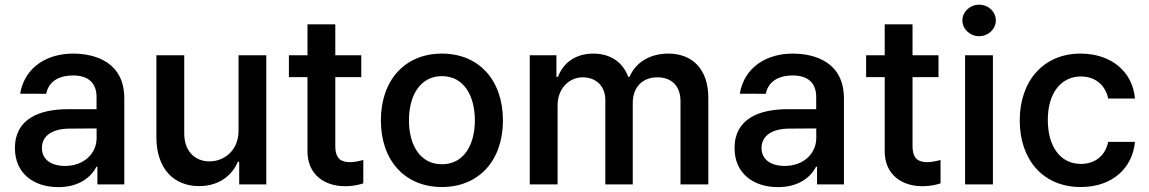

<svg xmlns="http://www.w3.org/2000/svg" viewBox="-20 -779 4855 811"><path d="M226.6 11.4C314.6 11.4 365.4 -31.6 387.1 -74.6H391.3V0H505V-363.6C505 -515.3 383.9 -552.6 288.4 -552.6C181.8 -552.6 84.9 -498.2 65 -383.2L175.1 -382.8C184.7 -430.8 222.7 -460.2 289.8 -460.2C353.7 -460.2 387.8 -427.2 387.8 -369.7V-317.8H269.5C146 -318.2 43 -277 43 -153.4C43 -46.5 122.5 11.4 226.6 11.4ZM157 -154.1C157 -207 203.1 -235.1 273.1 -235.8L388.1 -236.5V-196C388.1 -133.5 337.7 -78.1 254.6 -78.1C197.8 -78.1 157 -104 157 -154.1Z M987.6 -227.6C987.6 -139.9 923.7 -97.3 865.1 -97.3C801.5 -97.3 758.2 -142.8 758.2 -214.8V-545.5H640.6V-198.5C641 -65.3 715.2 7.1 821 7.1C903.1 7.1 959.9 -36.2 984.7 -95.9H990.4V0H1104.8V-545.5H987.6Z M1506 -545.5H1396.3V-676.1H1278.8V-545.5H1200.3V-453.1H1278.8V-140.6C1278.4 -39.8 1353.3 9.6 1443.5 7.5C1478.7 6.7 1501.4 -0.4 1514.6 -4.6V-103.3C1494.3 -97.7 1474.4 -94.1 1458.1 -94.1C1424.4 -94.1 1396.3 -105.5 1396.3 -161.9V-453.1H1506Z M1846.6 11C2003.2 11 2104.4 -101.6 2104.4 -270.2C2104.4 -440 2003.2 -552.6 1846.6 -552.6C1690 -552.6 1588.8 -440 1588.8 -270.2C1588.8 -101.6 1690 11 1846.6 11ZM1707.4 -270.6C1707.4 -372.9 1752.8 -457.4 1846.9 -457.4C1940.3 -457.4 1985.8 -372.9 1985.8 -270.6C1985.8 -168.7 1940.3 -85.2 1846.9 -85.2C1752.8 -85.2 1707.4 -168.7 1707.4 -270.6Z M2217.7 0H2335.2V-334.2C2335.2 -404.5 2383.5 -452.4 2441.4 -452.4C2497.9 -452.4 2536.9 -414.8 2536.9 -356.9V0H2652.7V-344.1C2652.7 -407.7 2691.1 -452.4 2757.1 -452.4C2810.7 -452.4 2854.4 -421.9 2854.4 -350.9V0H2971.9V-365.8C2971.9 -489.3 2902.3 -552.6 2802.9 -552.6C2723.7 -552.6 2664.4 -514.2 2639.2 -454.5H2633.5C2611.2 -515.6 2559.3 -552.6 2486.2 -552.6C2413.7 -552.6 2359.7 -516 2337 -454.5H2330.3V-545.5H2217.7Z M3266.3 11.4C3354.4 11.4 3405.2 -31.6 3426.8 -74.6H3431.1V0H3544.7V-363.6C3544.7 -515.3 3423.7 -552.6 3328.1 -552.6C3221.6 -552.6 3124.6 -498.2 3104.8 -383.2L3214.8 -382.8C3224.4 -430.8 3262.4 -460.2 3329.5 -460.2C3393.5 -460.2 3427.6 -427.2 3427.6 -369.7V-317.8H3309.3C3185.7 -318.2 3082.7 -277 3082.7 -153.4C3082.7 -46.5 3162.3 11.4 3266.3 11.4ZM3196.7 -154.1C3196.7 -207 3242.9 -235.1 3312.9 -235.8L3427.9 -236.5V-196C3427.9 -133.5 3377.5 -78.1 3294.4 -78.1C3237.6 -78.1 3196.7 -104 3196.7 -154.1Z M3944.2 -545.5H3834.5V-676.1H3717V-545.5H3638.5V-453.1H3717V-140.6C3716.6 -39.8 3791.5 9.6 3881.7 7.5C3916.9 6.7 3939.6 -0.4 3952.8 -4.6V-103.3C3932.5 -97.7 3912.6 -94.1 3896.3 -94.1C3862.6 -94.1 3834.5 -105.5 3834.5 -161.9V-453.1H3944.2Z M4056.5 0H4174V-545.5H4056.5ZM4045.1 -692.8C4045.1 -656.2 4077.1 -626.1 4115.8 -626.1C4154.8 -626.1 4186.4 -656.2 4186.4 -692.8C4186.4 -729.4 4154.8 -759.2 4115.8 -759.2C4077.1 -759.2 4045.1 -729.4 4045.1 -692.8Z M4545.1 11C4678.3 11 4763.5 -68.5 4774.1 -179.7H4660.9C4648.8 -120.7 4604.8 -86.6 4545.8 -86.6C4460.9 -86.6 4405.9 -157.3 4405.9 -272.7C4405.9 -386 4462 -456 4545.8 -456C4610.8 -456 4650.2 -414.8 4660.9 -362.9H4774.1C4763.8 -477.3 4672.9 -552.6 4544 -552.6C4387.4 -552.6 4287.3 -436.8 4287.3 -270.2C4287.3 -105.8 4384.6 11 4545.1 11Z"/></svg>

Font: Magic Ui Pro Semi Bold
Style: Regular
Weight: 600
Designer: Stefan Endress, Andreas Faust
Version: Version 1.000;FEAKit 1.0